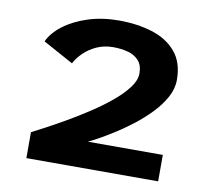

<svg xmlns="http://www.w3.org/2000/svg" viewBox="-78 -800 1031 894"><g transform="rotate(10 437.5 -353.0)"><path d="M101 0V-122.5Q122.5 -133.5 163.5 -155.2Q204.5 -177 255.2 -206.2Q306 -235.5 358 -269.5Q410 -303.5 453.8 -339.8Q497.5 -376 524.2 -411.5Q551 -447 551 -479Q551 -518.5 531.2 -540.2Q511.5 -562 479.5 -570.5Q447.5 -579 410.5 -579Q367.5 -579 332.2 -563Q297 -547 271.8 -522.2Q246.5 -497.5 233.5 -471.5L90 -550Q109.5 -592.5 156.5 -628Q203.5 -663.5 270 -684.8Q336.5 -706 415 -706Q501.5 -706 572.5 -684Q643.5 -662 685.8 -612.2Q728 -562.5 728 -480Q728 -438 705.5 -397Q683 -356 646.5 -318.2Q610 -280.5 567.5 -247.8Q525 -215 484.2 -189.5Q443.5 -164 412.8 -147.2Q382 -130.5 369.5 -125H724V0Z"/></g></svg>

Font: Trispace SemiExpanded
Style: Bold
Weight: 700
Width: 6
Designer: Tyler Finck
Foundry: Etcetera Type Company
Version: Version 1.210; ttfautohint (v1.8.3)